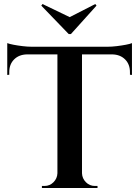

<svg xmlns="http://www.w3.org/2000/svg" viewBox="-20 -933 690 953"><path d="M387 -697V0H265V-697ZM635 -701V-663H16V-701ZM635 -666V-561L625 -562V-575Q625 -614 601 -638Q577 -662 538 -663V-666ZM635 -719V-690L513 -701Q535 -701 559.5 -704Q584 -707 605 -711Q626 -715 635 -719ZM268 -73V0H188V-10Q188 -10 194.5 -10Q201 -10 201 -10Q227 -10 245.5 -28.5Q264 -47 265 -73ZM384 -73H387Q388 -47 406.5 -28.5Q425 -10 451 -10Q451 -10 457.5 -10Q464 -10 464 -10V0H384ZM113 -666V-663Q74 -662 50 -638Q26 -614 26 -575V-562L16 -561V-666ZM16 -719Q26 -715 46.5 -711Q67 -707 92 -704Q117 -701 138 -701L16 -690ZM459 -905 453 -913 326 -848 191 -913 185 -905 321 -764H332Z"/></svg>

Font: Cinzel SemiBold
Style: Regular
Weight: 600
Designer: Natanael Gama
Version: Version 2.000